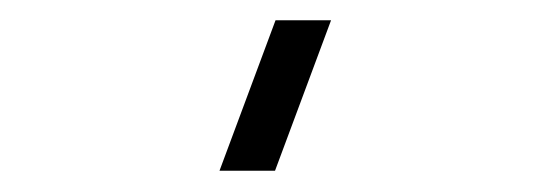

<svg xmlns="http://www.w3.org/2000/svg" viewBox="-20 -972 514 185"><path d="M299 -952.5H245.5L191.5 -807.5H245Z"/></svg>

Font: Vela Sans Light
Style: Regular
Weight: 300
Designer: Principal design: Mikhail Sharanda - project Manrope.
Design modification: Ravid Balaliev
Foundry: Mikhail Sharanda
Version: Version 1.001